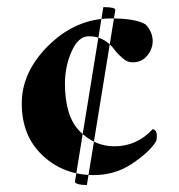

<svg xmlns="http://www.w3.org/2000/svg" viewBox="-20 -490 511 547"><path d="M274.4 -469.7Q308.6 -469.7 308.6 -461.9L227.5 37.1Q197.3 37.1 193.4 28.3ZM415 -373Q415 -398.4 395.5 -419.9Q368.2 -437.5 296.9 -437.5Q197.3 -437.5 119.6 -361.8Q42 -286.1 42 -195.3Q42 -102.5 101.6 -46.9Q161.1 8.8 247.1 8.8Q307.6 8.8 356 -23.4Q404.3 -55.7 423.8 -85.9Q426.8 -89.8 426.8 -104.5Q426.8 -119.1 415 -122.1Q370.1 -73.2 305.7 -73.2Q250 -73.2 207.5 -115.7Q165 -158.2 165 -252Q165 -300.8 184.1 -343.8Q203.1 -386.7 233.4 -386.7Q272.5 -386.7 299.8 -356.4Q301.8 -353.5 308.6 -345.2Q315.4 -336.9 319.8 -333Q324.2 -329.1 330.6 -323.2Q336.9 -317.4 343.8 -314.9Q350.6 -312.5 358.4 -312.5Q383.8 -312.5 399.4 -331.5Q415 -350.6 415 -373Z"/></svg>

Font: Crimson
Style: Bold
Weight: 700
Version: Version 0.8 ; ttfautohint (v1.00) -l 8 -r 50 -G 200 -x 14 -D